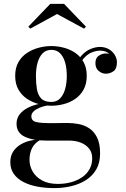

<svg xmlns="http://www.w3.org/2000/svg" viewBox="-20 -706 648 986"><path d="M259.5 260Q213.5 260 172.8 252.5Q132 245 100.5 228.8Q69 212.5 51 187.2Q33 162 33 127Q33 93.5 48.5 71Q64 48.5 87.2 35.2Q110.5 22 134.5 16.5Q158.5 11 175.5 11H190Q159.5 26.5 145.5 53Q131.5 79.5 131.5 115Q131.5 147 148 175.2Q164.5 203.5 196.8 221Q229 238.5 277 238.5Q313 238.5 345 229.8Q377 221 401.2 204.5Q425.5 188 439.5 163.2Q453.5 138.5 453.5 107Q453.5 77 437.5 57Q421.5 37 394.8 26.5Q368 16 335.5 16Q325 16 301.2 16Q277.5 16 254 16Q230.5 16 219.5 16Q149 16 107 -4Q65 -24 65 -70.5Q65 -98.5 81 -119Q97 -139.5 124 -153Q151 -166.5 184.5 -173.2Q218 -180 253.5 -180L252.5 -167Q237 -167 217.8 -163.2Q198.5 -159.5 181 -152Q163.5 -144.5 152.2 -133.5Q141 -122.5 141 -109Q141 -84.5 167.5 -79Q194 -73.5 235 -73.5Q252.5 -73.5 267.8 -73.8Q283 -74 297.5 -74.2Q312 -74.5 326 -74.5Q354 -74.5 383.5 -69Q413 -63.5 438 -47.2Q463 -31 478.5 0Q494 31 494 82Q494 130 474.5 163.8Q455 197.5 421.5 218.8Q388 240 346 250Q304 260 259.5 260ZM244 -163Q212 -163 179.5 -171.5Q147 -180 119.2 -198.2Q91.5 -216.5 74.8 -245.8Q58 -275 58 -316.5Q58 -358 74.8 -387.2Q91.5 -416.5 119.2 -434.5Q147 -452.5 179.5 -461Q212 -469.5 244 -469.5Q275.5 -469.5 307.8 -461Q340 -452.5 366.5 -434.5Q393 -416.5 409.2 -387.2Q425.5 -358 425.5 -316.5Q425.5 -275 409.2 -245.8Q393 -216.5 366.5 -198.2Q340 -180 307.8 -171.5Q275.5 -163 244 -163ZM244 -182.5Q271 -182.5 288.5 -200.5Q306 -218.5 314.5 -248.8Q323 -279 323 -316.5Q323 -354.5 314.5 -384.8Q306 -415 288.5 -432.5Q271 -450 244 -450Q216.5 -450 199.2 -432.5Q182 -415 173.2 -384.8Q164.5 -354.5 164.5 -316.5Q164.5 -279 169.5 -248.8Q174.5 -218.5 191.2 -200.5Q208 -182.5 244 -182.5ZM524 -327.5Q503.5 -327.5 486.8 -341.5Q470 -355.5 470 -381.5Q470 -408 487.2 -419.8Q504.5 -431.5 524 -431.5Q543.5 -431.5 561.5 -419.8Q579.5 -408 579.5 -386H560.5Q560.5 -408.5 543 -427.2Q525.5 -446 494 -446Q475 -446 452.2 -437.2Q429.5 -428.5 409.5 -405.8Q389.5 -383 379.5 -341.5L365.5 -351.5Q375.5 -395 397.8 -419.8Q420 -444.5 445.8 -454.8Q471.5 -465 492.5 -465Q519 -465 538.8 -453.5Q558.5 -442 569.5 -423.8Q580.5 -405.5 580.5 -386Q580.5 -352.5 562.5 -340Q544.5 -327.5 524 -327.5ZM135.5 -559 125.5 -569 238 -686H309L421.5 -569L411.5 -559L273 -634Z"/></svg>

Font: Bodoni Moda 11pt Medium
Style: Regular
Weight: 500
Designer: Owen Earl
Foundry: indestructible type
Version: Version 2.004